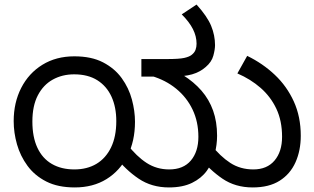

<svg xmlns="http://www.w3.org/2000/svg" viewBox="-20 -810 1376 842"><path d="M308 12Q234 12 183 -14Q132 -40 100.5 -83Q69 -126 54.5 -177Q40 -228 40 -279Q40 -360 73 -424.5Q106 -489 166 -526Q226 -563 306 -563Q381 -563 432 -536.5Q483 -510 514 -467Q545 -424 558.5 -373.5Q572 -323 572 -276Q572 -191 539 -126Q506 -61 447 -24.5Q388 12 308 12ZM306 -67Q362 -67 403 -91.5Q444 -116 467 -163.5Q490 -211 490 -279Q490 -340 469 -386Q448 -432 407 -458Q366 -484 305 -484Q253 -484 211.5 -461Q170 -438 146 -392Q122 -346 122 -277Q122 -209 144 -162Q166 -115 207.5 -91Q249 -67 306 -67ZM721 12Q645 12 588 -26.5Q531 -65 486 -123L538 -177Q579 -124 623 -95.5Q667 -67 722 -67Q784 -67 817 -106Q850 -145 850 -210Q850 -276 824.5 -329.5Q799 -383 752.5 -421Q706 -459 644 -477L782 -481Q830 -451 863.5 -412.5Q897 -374 914.5 -325Q932 -276 932 -215Q932 -175 921.5 -134.5Q911 -94 887 -61Q863 -28 822 -8Q781 12 721 12ZM1088 12Q1012 12 955.5 -26.5Q899 -65 853 -123L904 -177Q946 -124 990 -95.5Q1034 -67 1091 -67Q1151 -67 1184 -106Q1217 -145 1217 -210Q1217 -280 1192 -333Q1167 -386 1123 -424.5Q1079 -463 1021 -488L1064 -565Q1132 -532 1185 -482Q1238 -432 1268.5 -365Q1299 -298 1299 -215Q1299 -150 1276 -98.5Q1253 -47 1206.5 -17.5Q1160 12 1088 12ZM923 -612Q923 -593 915.5 -565.5Q908 -538 882 -516Q857 -494 822.5 -484Q788 -474 730 -474H600V-551H712Q766 -551 788 -556Q810 -561 820 -569Q833 -579 837.5 -591.5Q842 -604 842 -618Q842 -651 826 -682.5Q810 -714 777 -747L842 -790Q889 -738 906 -696.5Q923 -655 923 -612Z"/></svg>

Font: hexlkannada05
Style: Book
Weight: 400
Designer: Jelle Bosma - Monotype Design Team
Foundry: Monotype Imaging Inc.
Version: Version 2.003